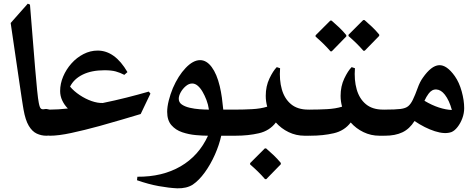

<svg xmlns="http://www.w3.org/2000/svg" viewBox="-20 -738 2584 1044"><path d="M232 0Q205 0 180 -11.5Q155 -23 136.5 -54Q118 -85 108 -142Q106 -153 104 -166Q102 -179 98 -204.5Q94 -230 87 -278.5Q80 -327 68 -408Q56 -489 38 -613L131 -718L143 -713Q151 -616 158 -527.5Q165 -439 171 -367.5Q177 -296 182 -246.5Q187 -197 191 -178Q196 -152 203 -147Q210 -142 221.5 -144.5Q233 -147 250 -142Q270 -137 280 -121.5Q290 -106 290 -68Q290 -31 278 -15.5Q266 0 232 0Z M798 -229Q782 -196 770.5 -171.5Q759 -147 745 -118Q696 -103 642.5 -87.5Q589 -72 522 -53Q438 -30 368 -15Q298 0 252 0Q215 0 197.5 -22Q180 -44 180 -71Q180 -97 197 -119.5Q214 -142 252 -142Q295 -142 349 -148Q330 -167 318.5 -191.5Q307 -216 307 -243Q307 -283 323.5 -322Q340 -361 368.5 -393Q397 -425 434 -444Q471 -463 511 -463Q605 -463 673 -346L656 -331Q633 -343 609.5 -349.5Q586 -356 548 -356Q478 -356 430 -332.5Q382 -309 361 -267Q382 -242 413.5 -221Q445 -200 478 -188.5Q511 -177 539 -178Q603 -191 666.5 -207Q730 -223 789 -240Z M1260 -142Q1280 -142 1290 -122Q1300 -102 1300 -71Q1300 -40 1290 -20Q1280 0 1260 0H1183Q1172 50 1148.5 103Q1125 156 1093.5 199.5Q1062 243 1028 266Q995 287 944 286Q899 284 843.5 274Q788 264 725 242L727 223Q863 224 962 166.5Q1061 109 1111 0Q1082 0 1044 -3.5Q1006 -7 970.5 -19Q935 -31 912 -57.5Q889 -84 889 -130Q889 -157 897.5 -191Q906 -225 920 -259Q949 -326 989.5 -368.5Q1030 -411 1068 -411Q1103 -411 1131 -373.5Q1159 -336 1175 -269Q1182 -239 1186.5 -207Q1191 -175 1194 -142ZM1115 -142H1116Q1112 -170 1102.5 -194.5Q1093 -219 1082 -238Q1070 -259 1055.5 -271.5Q1041 -284 1025 -284Q1007 -284 990 -269.5Q973 -255 962.5 -236Q952 -217 952 -201Q952 -181 969 -169.5Q986 -158 1012 -152Q1038 -146 1066 -144Q1094 -142 1115 -142Z M1425 -217Q1425 -269 1445 -311Q1465 -353 1485 -373L1503 -367Q1498 -303 1512.5 -252Q1527 -201 1562.5 -171.5Q1598 -142 1656 -142H1661Q1681 -142 1694 -126Q1707 -110 1707 -87V-57Q1707 -32 1694 -16Q1681 0 1661 0H1636Q1590 0 1549.5 -19.5Q1509 -39 1480 -72Q1446 -27 1388 -13.5Q1330 0 1260 0Q1226 0 1208 -22Q1190 -44 1190 -70Q1189 -97 1206.5 -119.5Q1224 -142 1260 -142Q1305 -142 1351.5 -144.5Q1398 -147 1433 -158Q1425 -187 1425 -217ZM1421 236Q1402 214 1382 194.5Q1362 175 1340 156V149L1420 69H1427Q1448 87 1468 106Q1488 125 1507 148V155L1428 236Z M1832 -217Q1832 -269 1852 -311Q1872 -353 1892 -373L1910 -367Q1905 -303 1919.5 -252Q1934 -201 1969.5 -171.5Q2005 -142 2063 -142H2068Q2088 -142 2101 -126Q2114 -110 2114 -87V-57Q2114 -32 2101 -16Q2088 0 2068 0H2043Q1997 0 1956.5 -19.5Q1916 -39 1887 -72Q1853 -27 1795 -13.5Q1737 0 1667 0Q1633 0 1615 -22Q1597 -44 1597 -70Q1596 -97 1613.5 -119.5Q1631 -142 1667 -142Q1712 -142 1758.5 -144.5Q1805 -147 1840 -158Q1832 -187 1832 -217ZM1956 -462Q1937 -484 1917 -503.5Q1897 -523 1875 -542V-549L1955 -629H1962Q1983 -611 2003 -592Q2023 -573 2042 -550V-543L1963 -462ZM1777 -459Q1758 -481 1738 -500.5Q1718 -520 1696 -539V-546L1776 -626H1783Q1804 -608 1824 -589Q1844 -570 1863 -547V-540L1784 -459Z M2073 0Q2044 0 2024 -21.5Q2004 -43 2004 -72Q2004 -102 2024 -122Q2044 -142 2073 -142Q2129 -142 2157.5 -145.5Q2186 -149 2200 -161Q2214 -173 2225 -196Q2238 -223 2250.5 -258Q2263 -293 2279 -315Q2325 -381 2367 -383.5Q2409 -386 2453 -324Q2477 -290 2490.5 -241Q2504 -192 2504 -150Q2504 -122 2494 -95Q2484 -68 2468 -47.5Q2452 -27 2435 -20Q2399 -7 2344.5 -24.5Q2290 -42 2234 -80Q2207 -37 2168 -18.5Q2129 0 2073 0ZM2310 -228Q2298 -212 2288 -190Q2328 -166 2366.5 -153.5Q2405 -141 2437 -140Q2423 -192 2399 -223Q2378 -250 2353 -251.5Q2328 -253 2310 -228Z"/></svg>

Font: Bona Nova
Style: Bold
Weight: 700
Designer: Mateusz Machalski
Foundry: Capitalics
Version: Version 4.001; ttfautohint (v1.8.3)